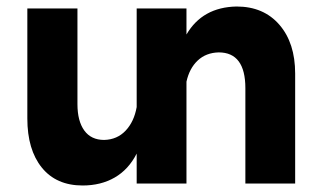

<svg xmlns="http://www.w3.org/2000/svg" viewBox="-20 -564 991 590"><path d="M887 -338V0H734V-293Q734 -403 652 -403Q613 -402 587.5 -378Q562 -354 553 -313V0H400V-92Q375 -43 332.5 -18.5Q290 6 234 6Q153 6 108.5 -49Q64 -104 64 -200V-538H218V-244Q218 -192 239 -163Q260 -134 300 -134Q340 -135 366 -162.5Q392 -190 400 -235V-538H553V-458Q602 -542 707 -544Q790 -544 838.5 -488Q887 -432 887 -338Z"/></svg>

Font: Montserrat arm2 SemiBold
Style: Regular
Weight: 600
Designer: Julieta Ulanovsky
Foundry: Julieta Ulanovsky
Version: Version 6.000